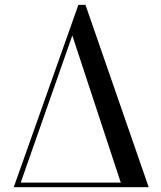

<svg xmlns="http://www.w3.org/2000/svg" viewBox="-20 -785 673 805"><path d="M338.4 -764.6 603.5 0H37.6L308.6 -764.6ZM283.2 -636.2 66.9 -19.5H486.3Z"/></svg>

Font: Bodoni* 11pt
Style: Regular
Weight: 400
Version: Version 2.3